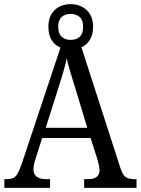

<svg xmlns="http://www.w3.org/2000/svg" viewBox="-20 -904 677 924"><path d="M1 -42H17Q43 -42 56.5 -57Q70 -72 86 -120L271 -675Q244 -686 228.5 -711Q213 -736 213 -775Q213 -827 243 -855.5Q273 -884 320 -884Q367 -884 397.5 -855Q428 -826 428 -775Q428 -738 413 -713Q398 -688 372 -676L560 -94Q570 -63 584 -52.5Q598 -42 624 -42H637V0H385V-42H407Q432 -42 445.5 -53Q459 -64 459 -86Q459 -101 450 -133L416 -240H183L151 -140Q141 -108 141 -89Q141 -66 156 -54Q171 -42 199 -42H221V0H1ZM380 -775Q380 -807 363.5 -822Q347 -837 320 -837Q293 -837 276.5 -822Q260 -807 260 -775Q260 -743 276.5 -727.5Q293 -712 320 -712Q347 -712 363.5 -727Q380 -742 380 -775ZM400 -289 346 -468Q312 -574 301 -623Q293 -580 260 -478L200 -289Z"/></svg>

Font: Noto Serif Narrow
Style: Regular
Weight: 400
Width: 4
Designer: Monotype Design Team
Foundry: Monotype Imaging Inc.
Version: Version 1.001